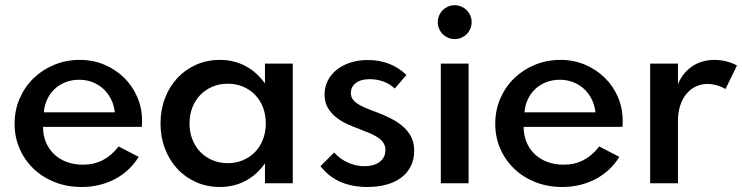

<svg xmlns="http://www.w3.org/2000/svg" viewBox="-20 -713 2887 747"><path d="M36.8 -231.4Q36.8 -284.5 56.6 -330Q76.4 -375.5 110.9 -408.9Q145.5 -442.3 191.6 -461.1Q237.7 -480 290.9 -480Q341.8 -480 385.9 -461.4Q430 -442.7 462.7 -410.7Q495.5 -378.6 514.1 -335.5Q532.7 -292.3 532.7 -242.7Q532.7 -236.4 532.5 -231.1Q532.3 -225.9 531.8 -219.5H147.3Q147.3 -186.8 158.6 -159.8Q170 -132.7 190.5 -113.2Q210.9 -93.6 239.5 -83Q268.2 -72.3 302.7 -72.3Q345.9 -72.3 380 -90Q414.1 -107.7 441.4 -143.2L519.5 -102.7Q502.7 -75 479.3 -53.2Q455.9 -31.4 427.5 -16.4Q399.1 -1.4 366.1 6.6Q333.2 14.5 297.3 14.5Q240.9 14.5 193.2 -4.3Q145.5 -23.2 110.7 -56.4Q75.9 -89.5 56.4 -134.3Q36.8 -179.1 36.8 -231.4ZM150.5 -275.9H426.8Q423.6 -304.1 411.8 -327.5Q400 -350.9 381.8 -367.5Q363.6 -384.1 339.8 -393.4Q315.9 -402.7 288.2 -402.7Q260 -402.7 235.7 -393.4Q211.4 -384.1 193.2 -367.3Q175 -350.5 163.9 -327Q152.7 -303.6 150.5 -275.9Z M835.5 -480Q890 -480 935 -456.1Q980 -432.3 1010.9 -388.2V-465.5H1119.1V0H1010.9V-77.3Q980 -33.2 935 -9.3Q890 14.5 835.5 14.5Q785.5 14.5 743 -4.3Q700.5 -23.2 669.8 -56.4Q639.1 -89.5 621.8 -134.8Q604.5 -180 604.5 -232.7Q604.5 -285.5 621.8 -330.7Q639.1 -375.9 669.8 -409.1Q700.5 -442.3 743 -461.1Q785.5 -480 835.5 -480ZM717.3 -232.7Q717.3 -199.1 728.4 -170.7Q739.5 -142.3 759.3 -121.8Q779.1 -101.4 806.4 -89.8Q833.6 -78.2 865.9 -78.2Q898.2 -78.2 925.5 -89.8Q952.7 -101.4 972.5 -121.8Q992.3 -142.3 1003.2 -170.7Q1014.1 -199.1 1014.1 -232.7Q1014.1 -266.8 1003.2 -295.2Q992.3 -323.6 972.5 -344.1Q952.7 -364.5 925.5 -375.9Q898.2 -387.3 865.9 -387.3Q833.6 -387.3 806.4 -375.7Q779.1 -364.1 759.3 -343.6Q739.5 -323.2 728.4 -294.8Q717.3 -266.4 717.3 -232.7Z M1226.8 -66.4 1280 -119.5Q1305.9 -91.8 1336.6 -79.1Q1367.3 -66.4 1398.2 -66.4Q1415 -66.4 1429.8 -70.2Q1444.5 -74.1 1455.7 -82Q1466.8 -90 1473.2 -101.8Q1479.5 -113.6 1479.5 -129.5Q1479.5 -144.5 1472.3 -156.1Q1465 -167.7 1452 -176.8Q1439.1 -185.9 1420.7 -193.9Q1402.3 -201.8 1380.5 -210Q1357.7 -218.6 1333.4 -229.3Q1309.1 -240 1288.9 -255.7Q1268.6 -271.4 1255.7 -293.2Q1242.7 -315 1242.7 -345.5Q1242.7 -374.1 1255 -398.6Q1267.3 -423.2 1289.3 -441.1Q1311.4 -459.1 1342.7 -469.3Q1374.1 -479.5 1412.3 -479.5Q1455.9 -479.5 1493.9 -464.8Q1531.8 -450 1561.4 -421.4L1515.9 -368.6Q1495 -387.7 1470 -396.4Q1445 -405 1419.1 -405Q1383.6 -405 1364.3 -390Q1345 -375 1345 -351.4Q1345 -338.2 1351.4 -328.2Q1357.7 -318.2 1370 -310Q1382.3 -301.8 1400 -294.1Q1417.7 -286.4 1440.5 -278.2Q1474.1 -265.9 1501.8 -251.6Q1529.5 -237.3 1549.5 -219.3Q1569.5 -201.4 1580.5 -178.9Q1591.4 -156.4 1591.4 -126.8Q1591.4 -92.7 1578.4 -66.6Q1565.5 -40.5 1541.6 -22.3Q1517.7 -4.1 1483.9 5.2Q1450 14.5 1408.2 14.5Q1352.7 14.5 1307 -4.3Q1261.4 -23.2 1226.8 -66.4Z M1803.2 -465.5V0H1695V-465.5ZM1683.2 -626.8Q1683.2 -640.5 1688.4 -652.5Q1693.6 -664.5 1702.5 -673.4Q1711.4 -682.3 1723.4 -687.5Q1735.5 -692.7 1749.1 -692.7Q1762.7 -692.7 1774.8 -687.5Q1786.8 -682.3 1795.7 -673.4Q1804.5 -664.5 1809.8 -652.5Q1815 -640.5 1815 -626.8Q1815 -613.2 1809.8 -601.1Q1804.5 -589.1 1795.7 -580.2Q1786.8 -571.4 1774.8 -566.1Q1762.7 -560.9 1749.1 -560.9Q1735.5 -560.9 1723.4 -566.1Q1711.4 -571.4 1702.5 -580.2Q1693.6 -589.1 1688.4 -601.1Q1683.2 -613.2 1683.2 -626.8Z M1906.8 -231.4Q1906.8 -284.5 1926.6 -330Q1946.4 -375.5 1980.9 -408.9Q2015.5 -442.3 2061.6 -461.1Q2107.7 -480 2160.9 -480Q2211.8 -480 2255.9 -461.4Q2300 -442.7 2332.7 -410.7Q2365.5 -378.6 2384.1 -335.5Q2402.7 -292.3 2402.7 -242.7Q2402.7 -236.4 2402.5 -231.1Q2402.3 -225.9 2401.8 -219.5H2017.3Q2017.3 -186.8 2028.6 -159.8Q2040 -132.7 2060.5 -113.2Q2080.9 -93.6 2109.5 -83Q2138.2 -72.3 2172.7 -72.3Q2215.9 -72.3 2250 -90Q2284.1 -107.7 2311.4 -143.2L2389.5 -102.7Q2372.7 -75 2349.3 -53.2Q2325.9 -31.4 2297.5 -16.4Q2269.1 -1.4 2236.1 6.6Q2203.2 14.5 2167.3 14.5Q2110.9 14.5 2063.2 -4.3Q2015.5 -23.2 1980.7 -56.4Q1945.9 -89.5 1926.4 -134.3Q1906.8 -179.1 1906.8 -231.4ZM2020.5 -275.9H2296.8Q2293.6 -304.1 2281.8 -327.5Q2270 -350.9 2251.8 -367.5Q2233.6 -384.1 2209.8 -393.4Q2185.9 -402.7 2158.2 -402.7Q2130 -402.7 2105.7 -393.4Q2081.4 -384.1 2063.2 -367.3Q2045 -350.5 2033.9 -327Q2022.7 -303.6 2020.5 -275.9Z M2509.5 -465.5H2617.7V-385.9Q2628.2 -410.5 2643.4 -428.2Q2658.6 -445.9 2677 -457.5Q2695.5 -469.1 2716.4 -474.5Q2737.3 -480 2759.5 -480Q2784.1 -480 2807 -473.9Q2830 -467.7 2847.3 -458.2L2802.7 -366.8Q2787.3 -375.9 2768.4 -381.1Q2749.5 -386.4 2731.8 -386.4Q2709.1 -386.4 2688.4 -377Q2667.7 -367.7 2652 -349.5Q2636.4 -331.4 2627 -304.3Q2617.7 -277.3 2617.7 -242.3V0H2509.5Z"/></svg>

Font: Spartan MB SemBd
Style: Regular
Weight: 600
Designer: Matt Bailey, Mirko Velimirovic
Foundry: Matt Bailey
Version: Version 1.005